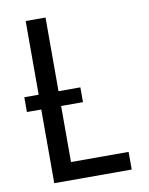

<svg xmlns="http://www.w3.org/2000/svg" viewBox="-83 -796 666 857"><g transform="rotate(-10 250.0 -367.5)"><path d="M93 0V-735H183V-80H444V0ZM282 -334H28V-401H282Z"/></g></svg>

Font: Iosevka Bendy Medium
Style: Regular
Weight: 500
Monospace: yes
Designer: Belleve Invis
Foundry: Belleve Invis
Version: Version 30.1.2